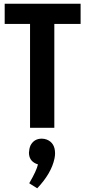

<svg xmlns="http://www.w3.org/2000/svg" viewBox="-20 -679 453 1020"><path d="M4.9 -659.2V-551.8H139.6V0H268.6V-551.8H408.2V-659.2ZM272.5 135.7Q272.5 80.1 228.5 62.5Q214.8 57.6 202.1 57.6Q160.2 57.6 141.6 94.7Q134.8 111.3 133.8 131.8Q133.8 173.8 170.9 190.4Q176.8 193.4 181.6 194.3Q174.8 226.6 136.7 292Q135.7 293.9 135.7 294.9L177.7 321.3Q252.9 242.2 269.5 163.1Q272.5 148.4 272.5 135.7Z"/></svg>

Font: Yaldevi Colombo
Style: Bold
Weight: 700
Designer: Sol Matas, Denzil Rajitha, Kosala Senevirathne and Pathum Egodawatta
Foundry: Mooniak
Version: Version 1.020 ; ttfautohint (v1.6)